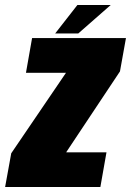

<svg xmlns="http://www.w3.org/2000/svg" viewBox="-52 -749 524 769"><path d="M-31.5 0H350L374.5 -139H213.5L214 -140.5L428.5 -463L452.5 -596.5H76.5L52 -457.5H212.5L212 -457L-7 -135ZM169 -615H261.5L391.5 -729H258Z"/></svg>

Font: Anybody Condensed Black
Style: Italic
Weight: 900
Width: 3
Italic angle: -10°
Version: Version 1.113;gftools[0.9.25]